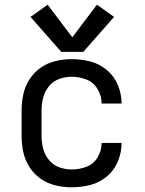

<svg xmlns="http://www.w3.org/2000/svg" viewBox="-20 -790 616 818"><path d="M286 8Q326 8 365 -2Q404 -12 435.5 -38.5Q467 -65 482.5 -103Q498 -141 498 -181H413Q413 -181 413 -181Q413 -181 413 -181Q413 -149 396 -120Q379 -91 348.5 -79.5Q318 -68 286 -68Q258 -68 232 -77.5Q206 -87 188.5 -108.5Q171 -130 164 -156.5Q157 -183 157 -210V-320Q157 -347 164 -374Q171 -401 188.5 -422.5Q206 -444 232 -453.5Q258 -463 286 -463Q318 -463 348.5 -451Q379 -439 396 -410Q413 -381 413 -349Q413 -349 413 -349Q413 -349 413 -349H498Q498 -389 482.5 -427Q467 -465 435.5 -491.5Q404 -518 365 -528Q326 -538 286 -538Q251 -538 217 -530Q183 -522 154 -502Q125 -482 106 -452.5Q87 -423 79.5 -389Q72 -355 72 -320V-210Q72 -175 79.5 -141Q87 -107 106 -77.5Q125 -48 154 -28Q183 -8 217 0Q251 8 286 8ZM241 -569H335L466 -718L393 -770L288 -631L183 -770L110 -718Z"/></svg>

Font: Iosevka Sparkle
Style: Regular
Weight: 400
Designer: Belleve Invis
Foundry: Belleve Invis
Version: Version 4.5.0; ttfautohint (v1.8.3)